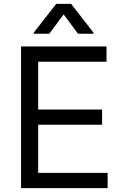

<svg xmlns="http://www.w3.org/2000/svg" viewBox="-20 -966 638 986"><path d="M88.1 0H532.7V-78.1H176.1V-325.3H504.3V-403.4H176.1V-649.1H527V-727.3H88.1ZM153.4 -792.6H233L306.8 -892L380.7 -792.6H460.2V-798.3L345.2 -946H268.5L153.4 -798.3Z"/></svg>

Font: Magic Ui Pro
Style: Regular
Weight: 400
Designer: Stefan Endress, Andreas Faust
Version: Version 1.000;FEAKit 1.0